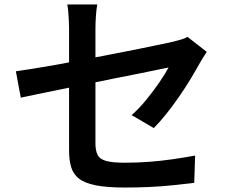

<svg xmlns="http://www.w3.org/2000/svg" viewBox="-20 -805 1040 859"><path d="M289 -132Q289 -153 289 -193.5Q289 -234 289 -285Q289 -336 289 -392Q289 -448 289 -502Q289 -556 289 -601.5Q289 -647 289 -676Q289 -693 288 -712.5Q287 -732 285.5 -751Q284 -770 281 -785H415Q411 -762 409 -731.5Q407 -701 407 -676Q407 -648 407 -606.5Q407 -565 407 -516Q407 -467 407 -416.5Q407 -366 407 -318Q407 -270 407 -230.5Q407 -191 407 -163Q407 -132 416.5 -112.5Q426 -93 454.5 -85Q483 -77 539 -77Q593 -77 646.5 -81Q700 -85 752 -92.5Q804 -100 853 -109L849 13Q807 18 756 23.5Q705 29 649.5 31.5Q594 34 538 34Q457 34 407.5 24Q358 14 332.5 -6.5Q307 -27 298 -58.5Q289 -90 289 -132ZM905 -573Q899 -564 890 -549.5Q881 -535 874 -523Q857 -492 833.5 -453Q810 -414 782 -373.5Q754 -333 724.5 -296Q695 -259 668 -232L569 -290Q604 -321 636 -360.5Q668 -400 694 -438Q720 -476 734 -503Q723 -501 688 -493.5Q653 -486 602.5 -476Q552 -466 491.5 -454Q431 -442 368.5 -429Q306 -416 249 -404.5Q192 -393 146 -383.5Q100 -374 73 -368L51 -486Q80 -490 127 -497.5Q174 -505 233 -515.5Q292 -526 356 -538.5Q420 -551 482.5 -563Q545 -575 599.5 -586Q654 -597 694.5 -605.5Q735 -614 753 -618Q773 -623 790 -628Q807 -633 819 -640Z"/></svg>

Font: Noto Sans TC SemiBold
Style: Regular
Weight: 600
Designer: Ryoko NISHIZUKA  (kana, bopomofo & ideographs); Paul D. Hunt (Latin, Greek & Cyrillic); Sandoll Communications , Soo-you
Foundry: Adobe
Version: Version 2.004-H2;hotconv 1.0.118;makeotfexe 2.5.65603